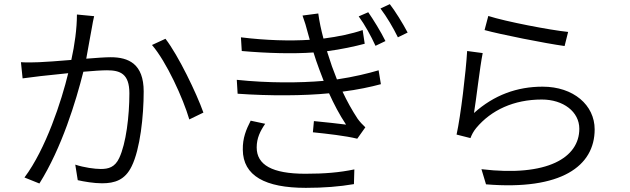

<svg xmlns="http://www.w3.org/2000/svg" viewBox="-20 -857 3040 926"><path d="M778 -670 713 -640C783 -559 863 -383 893 -281L961 -314C928 -407 840 -590 778 -670ZM81 -557 89 -479C114 -482 154 -487 176 -490L309 -504C277 -371 201 -138 98 -1L170 28C278 -144 346 -368 382 -511C428 -515 471 -518 496 -518C560 -518 604 -501 604 -407C604 -297 588 -165 555 -95C534 -50 503 -42 466 -42C437 -42 385 -49 343 -63L355 12C386 19 433 27 472 27C534 27 583 11 615 -55C656 -138 673 -297 673 -416C673 -549 600 -581 514 -581C489 -581 445 -578 396 -574C407 -631 417 -695 423 -723C426 -742 430 -762 434 -779L351 -787C351 -719 340 -640 324 -568C262 -563 201 -558 168 -557C137 -556 112 -555 81 -557Z M1756 -798 1710 -778C1740 -737 1769 -684 1791 -636L1839 -659C1817 -704 1779 -765 1756 -798ZM1860 -837 1815 -816C1846 -775 1876 -724 1899 -677L1946 -700C1923 -744 1885 -805 1860 -837ZM1259 -260 1189 -275C1167 -232 1150 -191 1151 -135C1152 -9 1259 49 1455 49C1541 49 1617 43 1687 31L1689 -40C1617 -25 1546 -19 1453 -19C1292 -19 1218 -62 1218 -146C1218 -191 1235 -225 1259 -260ZM1465 -697 1474 -665C1379 -659 1263 -662 1142 -677L1146 -611C1271 -600 1395 -597 1492 -604C1500 -578 1509 -551 1520 -522L1541 -467C1427 -457 1273 -456 1122 -472L1126 -405C1281 -394 1446 -395 1567 -407C1590 -356 1617 -304 1649 -256C1616 -260 1550 -268 1494 -273L1489 -219C1557 -212 1647 -202 1703 -188L1742 -243C1728 -256 1716 -269 1705 -284C1678 -325 1653 -370 1632 -415C1704 -424 1769 -438 1817 -451L1806 -518C1759 -504 1687 -486 1605 -474L1581 -537L1557 -610C1626 -619 1690 -633 1739 -646L1729 -712C1677 -694 1610 -680 1540 -671C1529 -712 1520 -754 1515 -792L1439 -782C1449 -755 1458 -725 1465 -697Z M2335 -780 2317 -712C2393 -691 2609 -648 2703 -635L2720 -703C2632 -712 2419 -753 2335 -780ZM2308 -601 2233 -611C2227 -510 2202 -298 2182 -208L2249 -191C2255 -207 2263 -223 2277 -240C2349 -326 2458 -377 2593 -377C2697 -377 2774 -318 2774 -236C2774 -97 2621 -3 2302 -41L2324 32C2687 62 2848 -56 2848 -233C2848 -350 2746 -439 2597 -439C2474 -439 2363 -399 2266 -312C2277 -378 2294 -531 2308 -601Z"/></svg>

Font: Noto Sans CJK HK DemiLight
Style: Regular
Weight: 350
Designer: Ryoko NISHIZUKA 西塚涼子 (kana, bopomofo & ideographs); Paul D. Hunt (Latin, Greek & Cyrillic); Sandoll Communications 산돌커뮤니
Foundry: Adobe
Version: Version 2.004;hotconv 1.0.118;makeotfexe 2.5.65603